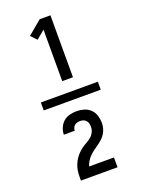

<svg xmlns="http://www.w3.org/2000/svg" viewBox="-184 -929 869 1177"><g transform="rotate(-20 250.0 -340.0)"><path d="M64 -314V-366H436V-314ZM232 -444V-780L177 -734L141 -772L232 -848H302V-444ZM131 168V167Q131 150 131.5 132Q132 114 135.5 96.5Q139 79 146 62.5Q153 46 163 31Q173 16 185.5 3.5Q198 -9 212.5 -19.5Q227 -30 243 -38.5Q259 -47 272.5 -58.5Q286 -70 294 -86.5Q302 -103 302 -121Q302 -132 299.5 -142.5Q297 -153 289.5 -161.5Q282 -170 272 -173.5Q262 -177 251 -177Q241 -177 231.5 -174.5Q222 -172 215 -166Q208 -160 204 -151Q200 -142 200 -132H129Q129 -155 138.5 -177Q148 -199 165 -214Q182 -229 205 -235Q228 -241 251 -241Q275 -241 299 -234Q323 -227 340.5 -210Q358 -193 365.5 -169Q373 -145 373 -121Q373 -103 368 -85Q363 -67 353.5 -52Q344 -37 330.5 -24.5Q317 -12 302 -1.5Q287 9 272.5 19.5Q258 30 245 43Q232 56 222.5 71.5Q213 87 208 104H370V168Z"/></g></svg>

Font: Iosevka Web
Style: Regular
Weight: 400
Monospace: yes
Designer: Belleve Invis
Foundry: Belleve Invis
Version: Version 28.0.3; ttfautohint (v1.8.3)